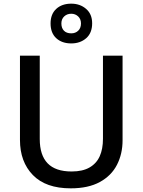

<svg xmlns="http://www.w3.org/2000/svg" viewBox="-20 -1018 778 1048"><path d="M649 -252Q649 -178 618.5 -118.5Q588 -59 525 -24.5Q462 10 366 10Q230 10 159.5 -62.5Q89 -135 89 -254V-714H197V-259Q197 -171 240 -126.5Q283 -82 371 -82Q431 -82 469 -104Q507 -126 524.5 -165.5Q542 -205 542 -260V-714H649ZM369 -781Q318 -781 287 -809.5Q256 -838 256 -890Q256 -941 287 -969.5Q318 -998 369 -998Q417 -998 450 -969.5Q483 -941 483 -891Q483 -838 450.5 -809.5Q418 -781 369 -781ZM369 -836Q392 -836 407 -850.5Q422 -865 422 -890Q422 -914 406.5 -928.5Q391 -943 369 -943Q346 -943 330.5 -928.5Q315 -914 315 -890Q315 -865 329 -850.5Q343 -836 369 -836Z"/></svg>

Font: Noto Sans Devanagari Medium
Style: Regular
Weight: 500
Version: Version 2.003